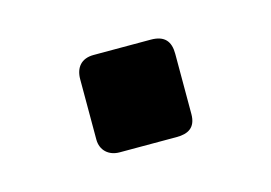

<svg xmlns="http://www.w3.org/2000/svg" viewBox="-36 -183 339 240"><g transform="rotate(-15 133.0 -63.0)"><path d="M72 -23C72 -9 82 0 96 0H170C184 0 195 -5 195 -23V-101C195 -117 188 -126 170 -126H96C80 -126 72 -116 72 -101Z"/></g></svg>

Font: Exo
Style: Demi Bold
Weight: 600
Designer: Natanael Gama
Version: Version 1.00